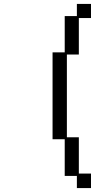

<svg xmlns="http://www.w3.org/2000/svg" viewBox="-20 -869 540 979"><path d="M310 -159H248V-602H310V-787H372V-849H444V-777H382V-591H321V-169H382V16H444V90H372V28H310Z"/></svg>

Font: DotGothic16
Style: Regular
Weight: 400
Designer: Fontworks Inc.
Foundry: Fontworks Inc.
Version: Version 1.100